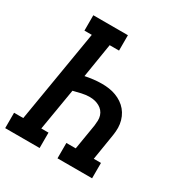

<svg xmlns="http://www.w3.org/2000/svg" viewBox="-177 -865 948 995"><g transform="rotate(30 296.5 -367.5)"><path d="M-7 0V-92H48L140 -643H96V-735H303V-643H247L214 -439Q238 -444 263 -447Q288 -450 313 -450Q335 -450 356 -447Q377 -444 397 -436.5Q417 -429 434 -417.5Q451 -406 464 -390.5Q477 -375 485.5 -355.5Q494 -336 497 -315Q500 -294 498 -272Q496 -250 492 -228L470 -92H513V0H306V-92H362L387 -243Q389 -258 389.5 -273.5Q390 -289 385.5 -303Q381 -317 372 -327.5Q363 -338 350.5 -345Q338 -352 323.5 -355.5Q309 -359 293 -359Q269 -359 245 -353.5Q221 -348 198 -342L156 -92H199V0Z"/></g></svg>

Font: Iosevka Slab Semibold Extended
Style: Italic
Weight: 600
Width: 7
Italic angle: -9°
Monospace: yes
Designer: Belleve Invis
Foundry: Belleve Invis
Version: Version 11.1.0; ttfautohint (v1.8.3)